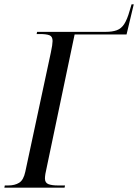

<svg xmlns="http://www.w3.org/2000/svg" viewBox="-41 -860 633 880"><path d="M-21 0 -19 -10H-3Q27 -10 47 -22.5Q67 -35 75 -73L192 -619Q196 -637 198 -651Q200 -665 200 -672Q200 -693 185.5 -698.5Q171 -704 141 -704H127L129 -714H443Q474 -714 494.5 -721.5Q515 -729 528.5 -750Q542 -771 553 -810L562 -840H572L539 -702H301L173 -92Q169 -76 167 -63Q165 -50 165 -42Q165 -22 181 -16Q197 -10 224 -10H257L255 0Z"/></svg>

Font: Noto Serif Display Condensed
Style: Italic
Weight: 400
Width: 3
Italic angle: -12°
Designer: Monotype Design Team
Foundry: Monotype Imaging Inc.
Version: Version 2.009